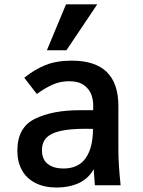

<svg xmlns="http://www.w3.org/2000/svg" viewBox="-20 -828 640 858"><path d="M57.5 -154.5Q57.5 -258.5 136 -297Q214.5 -335.5 336 -335.5H396.5V-358.5Q396.5 -382 387.8 -406Q379 -430 355 -447.5Q331 -465 289 -465Q249.5 -465 215.2 -449.8Q181 -434.5 144.5 -408L88.5 -480.5Q134 -517.5 183.2 -537.2Q232.5 -557 301 -557Q509 -557 509 -354.5V-157.5Q509 -95 519 0H404L399.5 -60.5L399 -72Q374.5 -29 331.5 -9.5Q288.5 10 233.5 10Q177.5 10 137.8 -10.5Q98 -31 77.8 -68Q57.5 -105 57.5 -154.5ZM395.5 -252 362 -252.5Q293.5 -252.5 251 -243Q208.5 -233.5 188 -212.8Q167.5 -192 167.5 -157Q167.5 -115 193.8 -95Q220 -75 263 -75Q331 -75 363.2 -121.8Q395.5 -168.5 395.5 -252ZM189.5 -603.5 275 -808.5H414.5L277 -603.5Z"/></svg>

Font: JuliaMono SemiBold
Style: Regular
Weight: 600
Monospace: yes
Designer: cormullion
Foundry: corm
Version: Version 0.055; ttfautohint (v1.8.4)